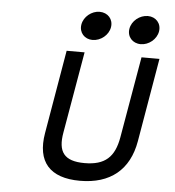

<svg xmlns="http://www.w3.org/2000/svg" viewBox="-54 -823 808 884"><g transform="rotate(5 349.5 -380.5)"><path d="M572 -640C609 -640 645 -669 651 -706C657 -743 631 -772 594 -772C556 -772 520 -743 514 -706C508 -669 534 -640 572 -640ZM349 -640C387 -640 423 -669 429 -706C435 -743 409 -772 371 -772C334 -772 298 -743 292 -706C286 -669 312 -640 349 -640ZM516 -204C500 -113 457 -72 362 -72C267 -72 237 -114 253 -204L318 -580H235L169 -194C146 -60 208 11 348 11C488 11 575 -60 598 -194L664 -580H581Z"/></g></svg>

Font: Charger Monospace
Style: Regular
Weight: 400
Designer: Jasper
Foundry: Cannot Into Space Fonts
Version: Version 0.980